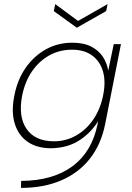

<svg xmlns="http://www.w3.org/2000/svg" viewBox="-20 -715 642 935"><path d="M534 -500H569L492 -110Q472 -11 417.5 58Q363 127 278 163.5Q193 200 82 200L83 166Q238 165 333 94.5Q428 24 455 -110L460 -135L463 -134Q431 -76 372.5 -35.5Q314 5 230 7Q160 7 114.5 -24.5Q69 -56 51.5 -114Q34 -172 50 -250Q65 -328 105.5 -385.5Q146 -443 204 -475Q262 -507 332 -507Q388 -507 424.5 -488Q461 -469 481 -438.5Q501 -408 507 -371ZM88 -250Q68 -147 109.5 -87Q151 -27 243 -27Q301 -27 350.5 -55Q400 -83 434.5 -133.5Q469 -184 482 -250Q496 -317 481.5 -367Q467 -417 428.5 -445Q390 -473 331 -473Q270 -473 220.5 -445.5Q171 -418 136.5 -368.5Q102 -319 88 -250ZM504 -695 497 -661 354 -580 242 -661 249 -695 360 -613Z"/></svg>

Font: Albert Sans ExtraLight
Style: Italic
Weight: 250
Italic angle: -11.25°
Designer: Andreas Rasmussen
Foundry: a.Foundry
Version: Version 1.025